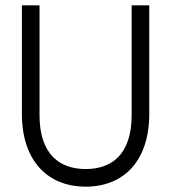

<svg xmlns="http://www.w3.org/2000/svg" viewBox="-20 -690 640 719"><path d="M62 -670V-264C62 -86 160 9 301 9C442 9 539 -86 539 -264V-670H473V-259C473 -107 394 -57 301 -57C208 -57 128 -107 128 -259V-670Z"/></svg>

Font: LT Wave Mono Light
Style: Regular
Weight: 300
Designer: Daniel Lyons
Version: Version 2.5 (Glyphs App)